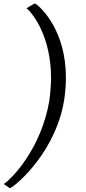

<svg xmlns="http://www.w3.org/2000/svg" viewBox="-31 -873 468 1046"><path d="M328.1 -450.7C328.1 -701.2 198.2 -828.6 162.1 -853H155.3L113.3 -828.1C153.3 -795.4 247.1 -667 247.1 -448.2C247.1 -412.1 243.2 -365.2 237.8 -324.7C193.8 -63 33.2 101.6 -10.7 129.4L23.4 152.8C71.3 127 282.7 -62 320.8 -343.8C325.7 -381.3 328.1 -417 328.1 -450.7Z"/></svg>

Font: Merriweather
Style: Light Italic
Weight: 300
Italic angle: -7.5°
Designer: Eben Sorkin
Foundry: Eben Sorkin
Version: Version 1.001